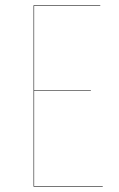

<svg xmlns="http://www.w3.org/2000/svg" viewBox="-20 -700 446 720"><path d="M356 -680.2V-678.2H107.9V-361.8H320.8V-359.9H107.9V-2H365.2V0H106V-680.2Z"/></svg>

Font: Fira Sans Compressed Two
Style: Regular
Weight: 100
Width: 1
Designer: Carrois Corporate & Edenspiekermann AG
Foundry: Carrois Corporate GbR & Edenspiekermann AG
Version: Version 4.203;PS 004.203;hotconv 1.0.88;makeotf.lib2.5.64775